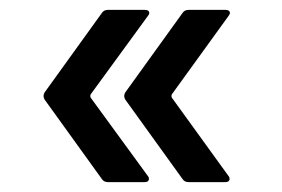

<svg xmlns="http://www.w3.org/2000/svg" viewBox="-20 -475 569 388"><path d="M281 -113Q281 -111 279 -109Q277 -107 273 -107H198Q190 -107 186 -113L70 -274Q66 -281 70 -288L186 -449Q190 -455 198 -455H273Q279 -455 281 -451.5Q283 -448 279 -443L163 -284Q162 -281 163 -278L279 -119Q281 -117 281 -113ZM444 -113Q444 -111 442 -109Q440 -107 436 -107H361Q353 -107 349 -113L233 -274Q229 -281 233 -288L349 -449Q353 -455 361 -455H436Q442 -455 444 -451.5Q446 -448 442 -443L327 -284Q326 -281 327 -278L442 -119Q444 -117 444 -113Z"/></svg>

Font: Amber EN Medium
Style: Regular
Weight: 500
Designer: Jeremy Tribby
Foundry: Tribby Type Co.
Version: Version 1.403 November 24, 2021